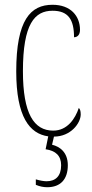

<svg xmlns="http://www.w3.org/2000/svg" viewBox="-20 -562 387 804"><path d="M178 222C233 222 264 189 264 130C264 76 231 52 198 44L206 10C276 10 318 -46 318 -83C318 -98 315 -105 310 -110C295 -65 262 -15 203 -15C122 -15 76 -86 76 -264C76 -462 125 -517 200 -517C266 -517 290 -480 290 -406C302 -406 315 -414 315 -437C315 -495 276 -542 200 -542C108 -542 48 -479 48 -263C48 -72 104 -2 182 9L171 63C213 69 236 90 236 130C236 176 212 197 175 197C163 197 147 194 130 189V212C147 219 162 222 178 222Z"/></svg>

Font: Noto Serif Hebrew ExtraCondensed Thin
Style: Regular
Weight: 100
Width: 2
Designer: Monotype Design Team
Foundry: Monotype Imaging Inc.
Version: Version 2.004